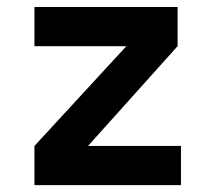

<svg xmlns="http://www.w3.org/2000/svg" viewBox="-20 -538 626 558"><path d="M80.1 0H505.9V-113.8H235.8L496.1 -403.8V-517.6H80.1V-403.8H347.2L80.1 -113.8Z"/></svg>

Font: Cascadia Mono NF
Style: Bold
Weight: 700
Monospace: yes
Designer: Aaron Bell
Foundry: Saja Typeworks
Version: Version 2404.023